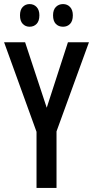

<svg xmlns="http://www.w3.org/2000/svg" viewBox="-20 -987 456 941"><path d="M209 -459 313 -780H416L257 -343V-66H159V-341L0 -780H103ZM78 -912Q78 -939 91.5 -953Q105 -967 125 -967Q146 -967 159.5 -952.5Q173 -938 173 -912Q173 -884 159.5 -870Q146 -856 125 -856Q105 -856 91.5 -870Q78 -884 78 -912ZM240 -912Q240 -939 254 -953Q268 -967 289 -967Q310 -967 323.5 -952.5Q337 -938 337 -912Q337 -884 323.5 -870Q310 -856 289 -856Q267 -856 253.5 -870Q240 -884 240 -912Z"/></svg>

Font: Noto Sans Malayalam UI ExtraCondensed Medium
Style: Regular
Weight: 500
Width: 2
Designer: Jelle Bosma - Monotype Design Team
Foundry: Monotype Imaging Inc.
Version: Version 2.104; ttfautohint (v1.8.4.7-5d5b)